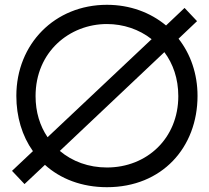

<svg xmlns="http://www.w3.org/2000/svg" viewBox="-20 -766 870 799"><path d="M425 -666C493 -666 559 -644 611 -603L178 -195C146 -242 128 -300 128 -366C128 -551 270 -666 425 -666ZM30 -55 82 0 167 -80C231 -22 320 13 425 13C655 13 802 -153 802 -367C802 -459 773 -541 723 -605L800 -678L748 -733L671 -660C606 -714 521 -746 425 -746C208 -746 48 -583 48 -367C48 -280 72 -200 117 -137ZM229 -138 664 -549C700 -501 722 -439 722 -366C722 -190 591 -69 425 -69C349 -69 281 -94 229 -138Z"/></svg>

Font: Kreadon Medium
Style: Regular
Weight: 500
Designer: kohakuno
Foundry: StudioGnu
Version: Version 1.000;Glyphs 3.1.2 (3151)